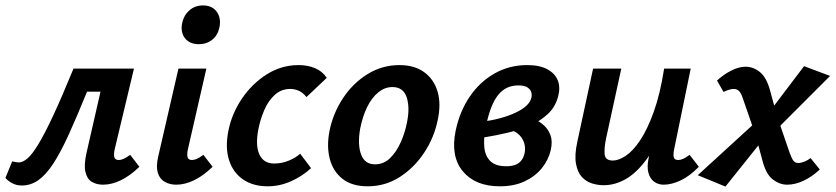

<svg xmlns="http://www.w3.org/2000/svg" viewBox="-33 -674 3081 708"><path d="M47 10Q27 10 11 1Q-5 -8 -13 -18L12 -79Q21 -77 26.5 -76Q32 -75 36 -75Q51 -75 68.5 -90Q86 -105 109 -143Q132 -181 163.5 -248.5Q195 -316 238 -421H400L382 -336H288Q251 -245 221 -179Q191 -113 164 -71.5Q137 -30 109 -10Q81 10 47 10ZM347 7Q323 7 305.5 -3.5Q288 -14 282 -40Q276 -66 286 -110L357 -421H461L390 -124Q386 -106 388.5 -95Q391 -84 405 -84Q413 -84 422.5 -88Q432 -92 447 -103L481 -59Q447 -26 413 -9.5Q379 7 347 7Z M617 7Q593 7 574.5 -3.5Q556 -14 549 -36.5Q542 -59 550 -95L625 -421H728L660 -124Q656 -106 658.5 -95Q661 -84 675 -84Q683 -84 692.5 -88Q702 -92 717 -103L751 -59Q717 -26 683 -9.5Q649 7 617 7ZM700 -511Q677 -511 661.5 -521.5Q646 -532 640 -550Q634 -568 639 -590Q645 -618 665.5 -636Q686 -654 716 -654Q739 -654 754 -643Q769 -632 775 -613.5Q781 -595 776 -572Q770 -544 749.5 -527.5Q729 -511 700 -511Z M954 13Q900 13 863 -12.5Q826 -38 811.5 -84Q797 -130 809 -191Q822 -256 859.5 -311Q897 -366 951 -400Q1005 -434 1068 -434Q1102 -434 1129 -422.5Q1156 -411 1172 -387L1097 -316Q1084 -333 1068.5 -339.5Q1053 -346 1037 -346Q1004 -346 980 -324Q956 -302 941.5 -268Q927 -234 920 -199Q908 -138 923.5 -104.5Q939 -71 978 -71Q1006 -71 1031.5 -81.5Q1057 -92 1074 -107L1114 -54Q1083 -25 1041 -6Q999 13 954 13Z M1323 13Q1265 13 1230 -14.5Q1195 -42 1183 -88.5Q1171 -135 1182 -191Q1195 -256 1231.5 -311.5Q1268 -367 1322 -400.5Q1376 -434 1440 -434Q1495 -434 1531 -408Q1567 -382 1580.5 -336.5Q1594 -291 1581 -231Q1568 -167 1531.5 -111.5Q1495 -56 1441.5 -21.5Q1388 13 1323 13ZM1350 -68Q1382 -68 1405.5 -91Q1429 -114 1445 -150Q1461 -186 1468 -224Q1479 -278 1466.5 -315.5Q1454 -353 1414 -353Q1386 -353 1362 -333.5Q1338 -314 1321 -279.5Q1304 -245 1295 -199Q1285 -141 1298.5 -104.5Q1312 -68 1350 -68Z M1810 13Q1720 13 1674 -42Q1628 -97 1647 -191Q1662 -263 1699 -317.5Q1736 -372 1790.5 -403Q1845 -434 1911 -434Q1957 -434 1985.5 -418.5Q2014 -403 2024 -377Q2034 -351 2025 -318Q2015 -280 1987.5 -254Q1960 -228 1921.5 -211.5Q1883 -195 1838.5 -184.5Q1794 -174 1750 -167L1745 -225Q1818 -235 1868 -258.5Q1918 -282 1926 -312Q1929 -322 1926.5 -332.5Q1924 -343 1913 -351Q1902 -359 1879 -359Q1845 -359 1821.5 -341Q1798 -323 1782.5 -287.5Q1767 -252 1757 -199Q1750 -162 1753 -130.5Q1756 -99 1775 -80Q1794 -61 1834 -61Q1852 -61 1865.5 -65.5Q1879 -70 1888 -80.5Q1897 -91 1901 -107Q1906 -128 1899.5 -148Q1893 -168 1875.5 -182Q1858 -196 1830 -199L1906 -246Q1920 -242 1938.5 -234Q1957 -226 1973 -211.5Q1989 -197 1997 -175Q2005 -153 1998 -121Q1990 -85 1965.5 -54.5Q1941 -24 1902 -5.5Q1863 13 1810 13Z M2193 9Q2172 9 2150.5 2.5Q2129 -4 2113 -21Q2097 -38 2091 -70Q2085 -102 2096 -152L2154 -421H2258L2202 -164Q2195 -131 2196.5 -106.5Q2198 -82 2227 -82Q2248 -82 2274.5 -99.5Q2301 -117 2327.5 -156.5Q2354 -196 2377.5 -261Q2401 -326 2416 -421H2475Q2452 -303 2420.5 -220.5Q2389 -138 2352 -87.5Q2315 -37 2275 -14Q2235 9 2193 9ZM2414 7Q2394 7 2379 -4Q2364 -15 2358 -37Q2352 -59 2359 -92L2429 -421H2514L2453 -124Q2449 -105 2451.5 -94.5Q2454 -84 2468 -84Q2476 -84 2485.5 -88Q2495 -92 2510 -103L2544 -59Q2511 -25 2477.5 -9Q2444 7 2414 7Z M2870 7Q2842 7 2817 -12Q2792 -31 2779 -80L2754 -173L2707 -309Q2700 -331 2692 -338.5Q2684 -346 2673 -346Q2664 -346 2653.5 -342.5Q2643 -339 2635 -335L2611 -377Q2636 -400 2664 -414Q2692 -428 2716 -428Q2745 -428 2769.5 -408Q2794 -388 2807 -339L2832 -247L2879 -110Q2887 -88 2893.5 -80.5Q2900 -73 2910 -73Q2921 -73 2933.5 -78Q2946 -83 2956 -91L2990 -49Q2961 -22 2930 -7.5Q2899 7 2870 7ZM2642 14 2540 -28 2774 -242 2798 -181ZM2816 -182 2791 -244 2932 -430 3028 -394Z"/></svg>

Font: Ysabeau Infant
Style: Bold Italic
Weight: 700
Italic angle: -12°
Designer: Christian Thalmann (Catharsis Fonts)
Version: Version 2.001;gftools[0.9.30]; featfreeze: ss01,ss02,lnum